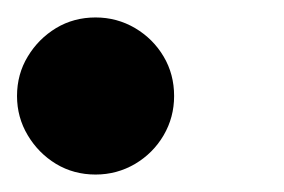

<svg xmlns="http://www.w3.org/2000/svg" viewBox="-52 -185 325 220"><path d="M-32.5 -75Q-32.5 -50.5 -20.2 -30Q-8 -9.5 12.2 2.8Q32.5 15 57.5 15Q82 15 102.8 2.8Q123.5 -9.5 135.5 -30Q147.5 -50.5 147.5 -75Q147.5 -100 135.5 -120.2Q123.5 -140.5 102.8 -152.8Q82 -165 57.5 -165Q32.5 -165 12.2 -152.8Q-8 -140.5 -20.2 -120.2Q-32.5 -100 -32.5 -75Z"/></svg>

Font: Besley
Style: Bold Italic
Weight: 700
Italic angle: -13°
Designer: Owen Earl
Foundry: indestructible type*
Version: Version 2.001